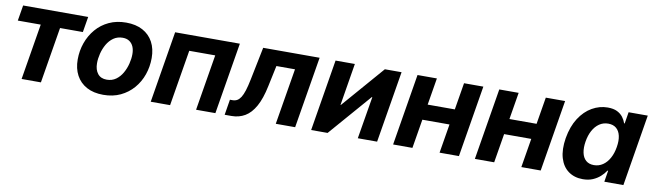

<svg xmlns="http://www.w3.org/2000/svg" viewBox="-35 -981 4848 1425"><g transform="rotate(10 2388.5 -268.0)"><path d="M137.7 0 207.5 -421.9H34.7L54.2 -539.1H544.4L524.9 -421.9H353L283.2 0Z M753.9 10.7Q680.7 10.7 628.9 -17.3Q577.1 -45.4 549.8 -96.2Q522.5 -147 522.5 -215.3Q522.5 -281.2 543.7 -340.8Q564.9 -400.4 604.7 -447Q644.5 -493.7 701.7 -520.3Q758.8 -546.9 830.6 -546.9Q903.3 -546.9 955.1 -519Q1006.8 -491.2 1034.2 -440.2Q1061.5 -389.2 1061.5 -320.3Q1061.5 -254.9 1040.8 -195.3Q1020 -135.7 980 -89.4Q939.9 -43 883.1 -16.1Q826.2 10.7 753.9 10.7ZM759.8 -104.5Q799.8 -104.5 829.1 -125.5Q858.4 -146.5 877.4 -179.9Q896.5 -213.4 906 -251.5Q915.5 -289.6 915.5 -323.7Q915.5 -356.9 905 -380.9Q894.5 -404.8 874.3 -418.2Q854 -431.6 824.2 -431.6Q784.7 -431.6 755.1 -410.9Q725.6 -390.1 706.5 -356.9Q687.5 -323.7 678 -285.6Q668.5 -247.6 668.5 -212.9Q668.5 -163.6 691.9 -134Q715.3 -104.5 759.8 -104.5Z M1687.5 -539.1 1598.1 0H1452.6L1522.5 -421.9H1326.7L1256.8 0H1110.8L1199.7 -539.1Z M1668 0 1687 -116.7H1706.1Q1726.1 -116.7 1741.2 -125.2Q1756.3 -133.8 1768.8 -153.3Q1781.2 -172.9 1792 -206.5Q1802.7 -240.2 1813 -291L1863.3 -539.1H2288.6L2199.2 0H2053.2L2123.5 -422.9H1983.4L1950.2 -266.1Q1930.2 -169.4 1897.7 -111.1Q1865.2 -52.7 1820.6 -26.4Q1775.9 0 1718.8 0Z M2816.9 0H2671.4L2724.6 -318.8H2720.7L2443.8 0H2319.8L2408.7 -539.1H2554.2L2502 -221.7H2504.9L2780.3 -539.1H2906.2Z M3383.3 -335.9 3364.3 -218.8H3078.6L3098.1 -335.9ZM3172.4 -539.1 3083 0H2937.5L3026.4 -539.1ZM3522.5 -539.1 3433.6 0H3287.6L3377 -539.1Z M3999.5 -335.9 3980.5 -218.8H3694.8L3714.4 -335.9ZM3788.6 -539.1 3699.2 0H3553.7L3642.6 -539.1ZM4138.7 -539.1 4049.8 0H3903.8L3993.2 -539.1Z M4367.7 9.3Q4304.2 9.3 4259 -23.4Q4213.9 -56.2 4195.3 -118.4Q4176.8 -180.7 4190.9 -269Q4206.5 -359.4 4246.3 -421.1Q4286.1 -482.9 4342 -514.9Q4397.9 -546.9 4459.5 -546.9Q4502.9 -546.9 4530.8 -533Q4558.6 -519 4575 -497.1Q4591.3 -475.1 4598.6 -452.1H4603L4617.2 -539.1H4761.7L4672.9 0H4529.3L4543 -85H4537.6Q4522.5 -61 4498.5 -39.6Q4474.6 -18.1 4442.4 -4.4Q4410.2 9.3 4367.7 9.3ZM4430.7 -107.9Q4468.3 -107.9 4498 -128.2Q4527.8 -148.4 4547.9 -184.8Q4567.9 -221.2 4575.7 -269.5Q4584 -318.4 4575.9 -354.2Q4567.9 -390.1 4544.7 -409.9Q4521.5 -429.7 4483.9 -429.7Q4446.3 -429.7 4416.7 -409.4Q4387.2 -389.2 4367.7 -353.3Q4348.1 -317.4 4340.3 -269.5Q4332.5 -221.7 4340.1 -185.1Q4347.7 -148.4 4370.6 -128.2Q4393.6 -107.9 4430.7 -107.9Z"/></g></svg>

Font: Inter 18pt
Style: Bold Italic
Weight: 700
Italic angle: -9.3988°
Designer: Rasmus Andersson
Foundry: rsms
Version: Version 4.001;git-66647c0bb